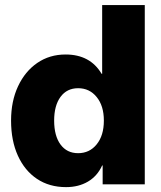

<svg xmlns="http://www.w3.org/2000/svg" viewBox="-20 -748 653 779"><path d="M248 11.2Q180.2 11.2 130.1 -22.2Q80.1 -55.7 52.5 -116.5Q24.9 -177.2 24.9 -258.8Q24.9 -337.4 53.2 -397.9Q81.5 -458.5 131.3 -492.7Q181.2 -526.9 246.1 -526.9Q345.7 -526.9 392.1 -448.7H394.5V-727.5H567.4V0H396.5V-76.7H394.5Q375 -33.7 336.9 -11.2Q298.8 11.2 248 11.2ZM296.9 -126.5Q343.3 -126.5 372.3 -162.4Q401.4 -198.2 401.4 -258.8Q401.4 -318.4 372.3 -354.2Q343.3 -390.1 296.9 -390.1Q251.5 -390.1 225.6 -355Q199.7 -319.8 199.7 -258.8Q199.7 -196.8 225.6 -161.6Q251.5 -126.5 296.9 -126.5Z"/></svg>

Font: Inter Display Extra Bold
Style: Regular
Weight: 800
Designer: Rasmus Andersson
Foundry: rsms
Version: Version 4.000;git-4fc901f